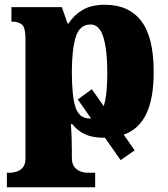

<svg xmlns="http://www.w3.org/2000/svg" viewBox="-20 -566 708 807"><path d="M9 221V160H24Q33 160 48 156Q63 152 75 139Q87 126 87 100V-403Q87 -450 72.5 -462.5Q58 -475 33 -475H28V-536H240L264 -467H268Q289 -501 326 -523.5Q363 -546 421 -546Q521 -546 573.5 -478Q626 -410 626 -264Q626 -151 594.5 -86.5Q563 -22 500 0L546 66L487 107L421 13H418Q369 13 337.5 -1.5Q306 -16 284 -44H278Q280 -19 281 8.5Q282 36 282 66V96Q282 124 294 137.5Q306 151 321 155.5Q336 160 344 160H380V221ZM282 -264Q282 -161 297.5 -114.5Q313 -68 358 -68Q358 -68 358.5 -68Q359 -68 363 -68L307 -148L366 -191L416 -120Q431 -166 431 -261Q431 -356 414.5 -409.5Q398 -463 361 -463Q314 -463 298 -409.5Q282 -356 282 -264Z"/></svg>

Font: Noto Serif Black
Style: Regular
Weight: 900
Designer: Monotype Design Team
Foundry: Monotype Imaging Inc.
Version: Version 2.014; ttfautohint (v1.8.4.7-5d5b)